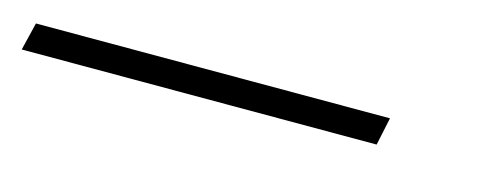

<svg xmlns="http://www.w3.org/2000/svg" viewBox="-41 -9 578 220"><g transform="rotate(15 248.5 101.5)"><path d="M-21 118 -13 85H407L400 118Z"/></g></svg>

Font: Ysabeau ExtraLight
Style: Italic
Weight: 250
Italic angle: -12°
Version: Version 2.000;gftools[0.9.27.dev2+g8671c4b]